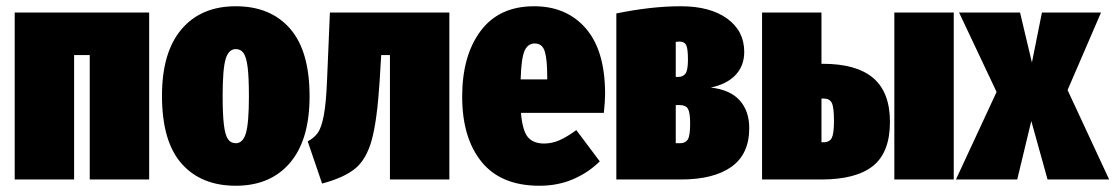

<svg xmlns="http://www.w3.org/2000/svg" viewBox="-20 -574 3567 614"><path d="M267 0V-398H217V0H27V-534H457V0Z M970 -266Q970 -127 907.5 -53.5Q845 20 734 20Q623 20 560.5 -51Q498 -122 498 -268Q498 -407 560.5 -480.5Q623 -554 734 -554Q845 -554 907.5 -482.5Q970 -411 970 -266ZM692 -268Q692 -208 696 -175Q700 -142 709 -129Q718 -116 734 -116Q757 -116 766.5 -148.5Q776 -181 776 -266Q776 -326 772 -358.5Q768 -391 759 -404Q750 -417 734 -417Q711 -417 701.5 -385Q692 -353 692 -268Z M1417 -534V0H1227V-398H1199L1194 -314Q1186 -189 1169 -127Q1152 -65 1116.5 -35.5Q1081 -6 1010 13L964 -122Q985 -133 996.5 -149.5Q1008 -166 1015.5 -205Q1023 -244 1026 -321L1035 -534Z M1911 -213H1646Q1651 -155 1668.5 -135Q1686 -115 1720 -115Q1745 -115 1769 -125.5Q1793 -136 1823 -158L1898 -58Q1863 -23 1814 -1.5Q1765 20 1705 20Q1582 20 1520 -56.5Q1458 -133 1458 -265Q1458 -396 1517 -475Q1576 -554 1688 -554Q1792 -554 1853.5 -483Q1915 -412 1915 -274Q1915 -249 1911 -213ZM1730 -328Q1730 -385 1722 -410Q1714 -435 1690 -435Q1668 -435 1657.5 -411.5Q1647 -388 1645 -320H1730Z M2376 -164Q2376 -81 2319 -40.5Q2262 0 2157 0H1951V-531Q2063 -554 2157 -554Q2251 -554 2305.5 -514.5Q2360 -475 2360 -408Q2360 -364 2332.5 -334.5Q2305 -305 2253 -294Q2315 -287 2345.5 -253Q2376 -219 2376 -164ZM2141 -440V-328H2149Q2164 -328 2172 -338.5Q2180 -349 2180 -383Q2180 -420 2174 -430.5Q2168 -441 2154 -441Q2147 -441 2141 -440ZM2187 -179Q2187 -214 2180 -226Q2173 -238 2153 -238H2141V-116H2155Q2172 -116 2179.5 -128Q2187 -140 2187 -179Z M2826 -184Q2826 -87 2772 -43.5Q2718 0 2606 0H2417V-534H2607V-370H2611Q2719 -370 2772.5 -324.5Q2826 -279 2826 -184ZM2840 -534H3030V0H2840ZM2647 -187Q2647 -231 2640 -245Q2633 -259 2613 -259H2607V-119H2613Q2633 -119 2640 -133Q2647 -147 2647 -187Z M3394 -286 3527 0H3330L3278 -187L3233 0H3037L3167 -280L3047 -534H3242L3280 -374L3312 -534H3501Z"/></svg>

Font: Fira Sans Extra Condensed Black
Style: Regular
Weight: 900
Width: 1
Designer: Carrois Corporate & Edenspiekermann AG
Foundry: Carrois Corporate GbR & Edenspiekermann AG
Version: Version 4.203